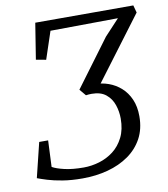

<svg xmlns="http://www.w3.org/2000/svg" viewBox="-84 -814 780 890"><g transform="rotate(-10 306.5 -368.5)"><path d="M385.5 -405 361.5 -415Q396.5 -415 428.8 -403.5Q461 -392 486.5 -369.2Q512 -346.5 527 -312.2Q542 -278 542 -232.5Q542 -173 517.8 -128.2Q493.5 -83.5 451 -53.8Q408.5 -24 352.8 -9Q297 6 233.5 6Q181 6 140 -0.8Q99 -7.5 70 -16.5Q41 -25.5 24 -32L64 -195.5H106L100.5 -71.5Q119.5 -60.5 156.8 -51.8Q194 -43 247 -43Q284 -43 320.8 -54Q357.5 -65 387.8 -88.2Q418 -111.5 436.5 -148.5Q455 -185.5 455 -237Q455 -270 444.5 -301.2Q434 -332.5 409.2 -352.8Q384.5 -373 342 -373Q335.5 -373 328.8 -372.5Q322 -372 315 -371L289.5 -401.5L453.5 -622.5L523 -697L205 -694L162 -565L115 -573.5L142 -743H603.5L613 -708Z"/></g></svg>

Font: Merriweather 7pt Light
Style: Italic
Weight: 300
Italic angle: -7.8°
Designer: Eben Sorkin
Foundry: Eben Sorkin
Version: Version 2.200;gftools[0.9.31]